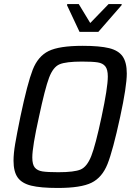

<svg xmlns="http://www.w3.org/2000/svg" viewBox="-20 -923 660 951"><path d="M47 -127Q47 -162 55 -209.5Q63 -257 81 -345Q116 -511 142 -577.5Q168 -644 220.5 -670Q273 -696 389 -696Q474 -696 520.5 -684.5Q567 -673 587.5 -643.5Q608 -614 608 -559Q608 -495 575 -343Q539 -177 512.5 -110.5Q486 -44 433.5 -18Q381 8 266 8Q181 8 134.5 -3.5Q88 -15 67.5 -44Q47 -73 47 -127ZM483 -344Q514 -489 514 -544Q514 -579 501.5 -594.5Q489 -610 464 -614Q439 -618 386 -618Q307 -618 275 -604.5Q243 -591 223 -538Q203 -485 173 -344Q140 -196 140 -143Q140 -108 152.5 -93Q165 -78 190 -74Q215 -70 269 -70Q348 -70 379.5 -83.5Q411 -97 432 -150Q453 -203 483 -344ZM374 -765 312 -897 313 -903H370L427 -809L518 -903H583L582 -897L467 -765Z"/></svg>

Font: Saira Semi Condensed
Style: Italic
Weight: 400
Width: 4
Italic angle: -12°
Designer: Hector Gatti with collaboration of the Omnibus-Type team
Foundry: Omnibus-Type
Version: Version 1.001; ttfautohint (v1.8)